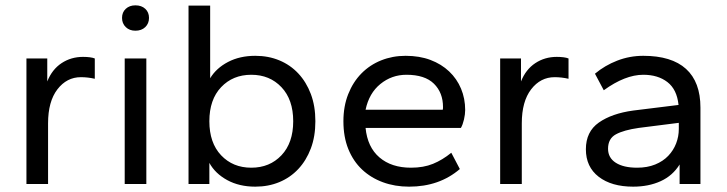

<svg xmlns="http://www.w3.org/2000/svg" viewBox="-20 -689 2722 719"><path d="M79 0V-470H157V-384Q175 -429 210.5 -452.5Q246 -476 291 -476Q305 -476 316.5 -474.5Q328 -473 335 -470V-394Q309 -400 283 -400Q230 -400 195 -354.5Q160 -309 160 -227V0Z M447 0V-470H528V0ZM487 -574Q465 -574 451 -587.5Q437 -601 437 -622Q437 -643 451 -656Q465 -669 487 -669Q510 -669 524 -656Q538 -643 538 -622Q538 -601 524 -587.5Q510 -574 487 -574Z M936 10Q876 10 831 -14.5Q786 -39 764 -79V0H686V-668H767V-396Q790 -434 834 -457Q878 -480 936 -480Q985 -480 1026 -463Q1067 -446 1097 -414Q1127 -382 1144 -337Q1161 -292 1161 -235Q1161 -178 1144 -133Q1127 -88 1097 -56Q1067 -24 1026 -7Q985 10 936 10ZM921 -61Q990 -61 1034 -107.5Q1078 -154 1078 -235Q1078 -316 1034 -362.5Q990 -409 921 -409Q852 -409 808 -362.5Q764 -316 764 -235Q764 -154 808 -107.5Q852 -61 921 -61Z M1512 10Q1459 10 1414 -6.5Q1369 -23 1336 -54Q1303 -85 1284.5 -130.5Q1266 -176 1266 -235Q1266 -291 1284 -336.5Q1302 -382 1333.5 -414Q1365 -446 1407.5 -463Q1450 -480 1499 -480Q1551 -480 1592 -464.5Q1633 -449 1662 -421.5Q1691 -394 1706.5 -357Q1722 -320 1722 -277Q1722 -261 1717.5 -241.5Q1713 -222 1706 -210H1349Q1356 -138 1401 -99.5Q1446 -61 1519 -61Q1566 -61 1601.5 -75.5Q1637 -90 1670 -117L1702 -56Q1625 10 1512 10ZM1502 -409Q1447 -409 1404.5 -374.5Q1362 -340 1349 -278H1638Q1639 -281 1639 -288Q1639 -342 1605 -375.5Q1571 -409 1502 -409Z M1853 0V-470H1931V-384Q1949 -429 1984.5 -452.5Q2020 -476 2065 -476Q2079 -476 2090.5 -474.5Q2102 -473 2109 -470V-394Q2083 -400 2057 -400Q2004 -400 1969 -354.5Q1934 -309 1934 -227V0Z M2351 10Q2270 10 2222 -27Q2174 -64 2174 -130Q2174 -196 2222.5 -230Q2271 -264 2351 -275L2521 -296Q2515 -354 2479.5 -381.5Q2444 -409 2389 -409Q2321 -409 2241 -351L2208 -413Q2245 -444 2291.5 -462Q2338 -480 2389 -480Q2495 -480 2549 -431Q2603 -382 2603 -286V0H2525V-73Q2499 -31 2454 -10.5Q2409 10 2351 10ZM2366 -61Q2404 -61 2433.5 -73Q2463 -85 2482.5 -105.5Q2502 -126 2512 -152Q2522 -178 2522 -206V-229L2372 -210Q2316 -202 2286.5 -186Q2257 -170 2257 -132Q2257 -98 2286 -79.5Q2315 -61 2366 -61Z"/></svg>

Font: Celebes
Style: Regular
Weight: 400
Designer: Anugrah Pasau
Foundry: Lafontype
Version: Version 1.000; ttfautohint (v1.8.4)